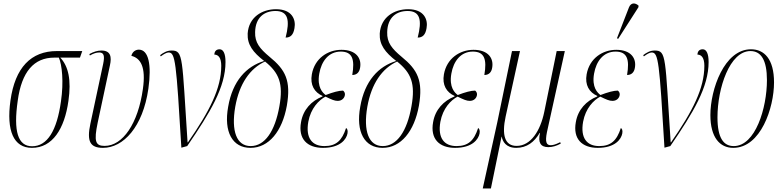

<svg xmlns="http://www.w3.org/2000/svg" viewBox="-20 -824 4412 1083"><path d="M160 10C276 10 344 -97 366 -255C383 -373 366 -450 320 -499H431L444 -536H301C155 -536 65 -443 39 -257C15 -86 57 10 160 10ZM161 1C81 1 55 -83 80 -256C102 -420 172 -499 286 -499H312C330 -458 340 -362 324 -253C301 -87 247 1 161 1Z M561 10C675 10 786 -107 817 -324C836 -459 818 -544 763 -544C747 -544 727 -534 721 -509C773 -496 804 -447 786 -322C759 -128 673 -1 570 -1C518 -1 509 -27 531 -132L600 -455C611 -504 604 -539 552 -539C529 -539 508 -532 484 -519L487 -511C506 -522 523 -528 540 -528C567 -528 571 -507 562 -464L490 -127C468 -25 489 10 561 10Z M1003 9 1036 0C1167 -191 1252 -333 1252 -474C1252 -523 1239 -546 1219 -546C1203 -546 1190 -538 1189 -516C1211 -516 1228 -499 1228 -453C1228 -326 1163 -198 1040 -21H1038C1006 -503 1015 -539 948 -539C922 -539 903 -528 883 -513L887 -506C904 -519 920 -528 931 -528C969 -528 974 -476 1003 9Z M1393 10C1496 10 1572 -83 1598 -228C1622 -369 1591 -430 1500 -504C1445 -550 1417 -584 1419 -643C1421 -727 1472 -762 1534 -762C1606 -762 1616 -709 1591 -612C1619 -612 1635 -628 1641 -665C1650 -713 1628 -772 1537 -772C1458 -772 1383 -727 1377 -635C1374 -572 1407 -529 1470 -480C1370 -450 1292 -368 1267 -222C1241 -80 1291 10 1393 10ZM1394 0C1315 0 1283 -84 1307 -222C1330 -352 1390 -438 1475 -477C1554 -413 1579 -353 1556 -225C1531 -82 1473 0 1394 0Z M1802 10C1900 10 1934 -39 1940 -71C1943 -88 1939 -98 1932 -102C1909 -31 1876 0 1810 0C1740 0 1703 -46 1719 -137C1733 -213 1778 -259 1816 -279C1851 -262 1867 -255 1885 -255C1908 -255 1922 -270 1925 -286C1928 -301 1920 -309 1915 -313C1892 -313 1859 -304 1817 -288C1801 -300 1767 -331 1781 -409C1793 -479 1834 -533 1902 -533C1968 -533 1982 -489 1967 -401C1993 -401 2007 -417 2011 -441C2021 -494 1990 -543 1906 -543C1829 -543 1755 -495 1739 -405C1728 -344 1754 -303 1799 -283V-280C1737 -255 1690 -206 1678 -135C1661 -41 1712 10 1802 10Z M2138 10C2241 10 2317 -83 2343 -228C2367 -369 2336 -430 2245 -504C2190 -550 2162 -584 2164 -643C2166 -727 2217 -762 2279 -762C2351 -762 2361 -709 2336 -612C2364 -612 2380 -628 2386 -665C2395 -713 2373 -772 2282 -772C2203 -772 2128 -727 2122 -635C2119 -572 2152 -529 2215 -480C2115 -450 2037 -368 2012 -222C1986 -80 2036 10 2138 10ZM2139 0C2060 0 2028 -84 2052 -222C2075 -352 2135 -438 2220 -477C2299 -413 2324 -353 2301 -225C2276 -82 2218 0 2139 0Z M2547 10C2645 10 2679 -39 2685 -71C2688 -88 2684 -98 2677 -102C2654 -31 2621 0 2555 0C2485 0 2448 -46 2464 -137C2478 -213 2523 -259 2561 -279C2596 -262 2612 -255 2630 -255C2653 -255 2667 -270 2670 -286C2673 -301 2665 -309 2660 -313C2637 -313 2604 -304 2562 -288C2546 -300 2512 -331 2526 -409C2538 -479 2579 -533 2647 -533C2713 -533 2727 -489 2712 -401C2738 -401 2752 -417 2756 -441C2766 -494 2735 -543 2651 -543C2574 -543 2500 -495 2484 -405C2473 -344 2499 -303 2544 -283V-280C2482 -255 2435 -206 2423 -135C2406 -41 2457 10 2547 10Z M2703 239H2749L2809 -53H2810C2815 -26 2834 10 2892 10C2952 10 2994 -23 3024 -74H3026C3014 -21 3028 6 3073 6C3096 6 3119 -1 3143 -14L3140 -22C3112 -8 3098 -5 3086 -5C3062 -5 3054 -23 3065 -78L3166 -536H3120L3050 -193C3028 -86 2974 -1 2894 -1C2826 -1 2810 -64 2832 -166L2913 -536H2868L2785 -134Z M3467 -605 3581 -783 3582 -792C3565 -808 3540 -812 3528 -783L3460 -608ZM3352 10C3450 10 3484 -39 3490 -71C3493 -88 3489 -98 3482 -102C3459 -31 3426 0 3360 0C3290 0 3253 -46 3269 -137C3283 -213 3328 -259 3366 -279C3401 -262 3417 -255 3435 -255C3458 -255 3472 -270 3475 -286C3478 -301 3470 -309 3465 -313C3442 -313 3409 -304 3367 -288C3351 -300 3317 -331 3331 -409C3343 -479 3384 -533 3452 -533C3518 -533 3532 -489 3517 -401C3543 -401 3557 -417 3561 -441C3571 -494 3540 -543 3456 -543C3379 -543 3305 -495 3289 -405C3278 -344 3304 -303 3349 -283V-280C3287 -255 3240 -206 3228 -135C3211 -41 3262 10 3352 10Z M3728 9 3761 0C3892 -191 3977 -333 3977 -474C3977 -523 3964 -546 3944 -546C3928 -546 3915 -538 3914 -516C3936 -516 3953 -499 3953 -453C3953 -326 3888 -198 3765 -21H3763C3731 -503 3740 -539 3673 -539C3647 -539 3628 -528 3608 -513L3612 -506C3629 -519 3645 -528 3656 -528C3694 -528 3699 -476 3728 9Z M4116 10C4271 10 4346 -216 4346 -359C4346 -492 4290 -546 4216 -546C4065 -546 3987 -319 3987 -175C3987 -49 4040 10 4116 10ZM4119 0C4062 0 4027 -44 4027 -162C4027 -327 4096 -536 4213 -536C4273 -536 4306 -485 4306 -372C4306 -215 4241 0 4119 0Z"/></svg>

Font: Noto Serif Display ExtraCondensed ExtraLight
Style: Italic
Weight: 200
Width: 2
Italic angle: -12°
Designer: Monotype Design Team
Foundry: Monotype Imaging Inc.
Version: Version 2.009